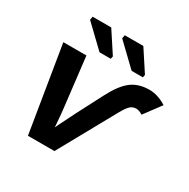

<svg xmlns="http://www.w3.org/2000/svg" viewBox="-162 -876 1013 1027"><g transform="rotate(30 344.0 -362.5)"><path d="M305.2 0H141.6L55.2 -528.3H197.8L232.4 -232.9Q236.3 -205.6 243.7 -110.8L256.3 -137.7L303.2 -231.4L384.8 -388.7Q426.8 -470.2 471.2 -504.2Q515.6 -538.1 582 -538.1Q635.3 -538.1 688 -504.4L611.3 -401.4Q589.4 -415.5 571.8 -415.5Q549.8 -415.5 534.9 -401.4Q520 -387.2 501.5 -354.5ZM317.4 -703.6 321.3 -724.6H436L521 -594.7L517.6 -578.1H448.2ZM119.1 -703.6 123 -724.6H237.8L322.8 -594.7L319.3 -578.1H250Z"/></g></svg>

Font: Cousine
Style: Bold Italic
Weight: 700
Italic angle: -12°
Monospace: yes
Designer: Steve Matteson
Foundry: Ascender Corporation
Version: Version 1.20